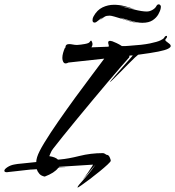

<svg xmlns="http://www.w3.org/2000/svg" viewBox="-103 -804 806 884"><path d="M254 60Q254 55 261 46.5Q268 38 279 26Q304 -2 319 -21.5Q334 -41 337 -46Q326 -34 311.5 -15.5Q297 3 278 22Q290 8 301 -8Q312 -24 319 -35Q326 -46 325 -46L169 -36Q167 -34 167 -33Q171 -33 180 -33.5Q189 -34 195.5 -34.5Q202 -35 196 -34L165 -31Q148 -8 103 9Q87 6 78.5 -3.5Q70 -13 66 -25Q62 -25 58.5 -24.5Q55 -24 52 -24Q41 -24 16.5 -21Q-8 -18 -32 -15.5Q-56 -13 -64 -12Q-66 -12 -67.5 -11.5Q-69 -11 -71 -11Q-83 -11 -83 -18Q-83 -25 -68.5 -34.5Q-54 -44 -35 -47Q-27 -49 1.5 -51.5Q30 -54 64 -58Q64 -65 65.5 -71Q67 -77 68 -81Q75 -104 101.5 -147.5Q128 -191 165.5 -245Q203 -299 243 -354Q283 -409 319 -456.5Q355 -504 377 -534L212 -516Q205 -512 199 -512Q192 -512 188 -519.5Q184 -527 184 -537Q184 -548 187.5 -560.5Q191 -573 196 -584H198Q198 -601 215 -601Q223 -601 232.5 -599Q242 -597 252 -597Q269 -598 288 -601.5Q307 -605 310 -611Q314 -617 316 -617Q319 -617 322 -607Q323 -605 323 -601Q323 -594 318 -586L397 -589Q398 -592 398 -595Q397 -598 396 -601.5Q395 -605 395 -608Q395 -616 404 -616Q406 -616 414 -614Q422 -611 434 -605.5Q446 -600 458 -592H475L490 -593Q553 -597 587 -604Q621 -611 635.5 -618Q650 -625 653 -630.5Q656 -636 658 -637Q662 -639 663 -639Q666 -639 666 -636Q666 -630 659 -623Q656 -619 662 -614Q668 -609 675.5 -603.5Q683 -598 683 -592Q683 -586 670.5 -579.5Q658 -573 626 -566.5Q594 -560 533 -552Q532 -552 518.5 -539.5Q505 -527 486.5 -508Q468 -489 449.5 -470.5Q431 -452 418 -439Q405 -426 403 -426Q402 -426 412.5 -438.5Q423 -451 439 -469.5Q455 -488 471.5 -506.5Q488 -525 498.5 -537Q509 -549 508 -549L493 -548Q493 -543 492 -540Q480 -527 454.5 -497.5Q429 -468 395 -428Q361 -388 324 -343.5Q287 -299 251.5 -256Q216 -213 187.5 -177.5Q159 -142 142 -120Q134 -110 129.5 -98.5Q125 -87 124 -85Q152 -81 164 -69L175 -70Q211 -73 263 -86Q315 -99 370 -99H371Q376 -99 381.5 -95Q387 -91 389 -91Q397 -91 402 -80Q407 -69 407 -64Q407 -60 392.5 -46.5Q378 -33 356 -15Q334 3 311.5 20Q289 37 272.5 48.5Q256 60 254 60ZM552 -699Q540 -699 525 -702Q524 -702 508 -706Q492 -710 474.5 -715.5Q457 -721 450 -723Q456 -719 477.5 -712.5Q499 -706 516 -702Q527 -700 529.5 -699.5Q532 -699 521 -700Q512 -701 495 -706Q478 -711 459 -717Q440 -723 424 -727.5Q408 -732 402 -732Q387 -732 379.5 -727.5Q372 -723 358 -712Q360 -714 363 -718Q366 -722 373 -726Q364 -722 351.5 -711Q339 -700 333 -700Q323 -700 323 -711Q323 -721 328 -729Q344 -758 369 -770Q394 -782 422 -782Q445 -782 469.5 -776Q494 -770 518 -761Q492 -768 480 -770.5Q468 -773 450 -776Q479 -769 515 -760Q551 -751 573 -751Q586 -751 599 -758.5Q612 -766 617 -776Q621 -784 628 -784Q633 -784 636 -779Q639 -774 637 -766Q635 -754 626 -738Q617 -722 599.5 -710.5Q582 -699 552 -699Z"/></svg>

Font: Smooch
Style: Regular
Weight: 400
Designer: Robert E. Leuschke
Foundry: Robert E. Leuschke
Version: Version 1.010; ttfautohint (v1.8.3)